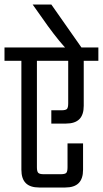

<svg xmlns="http://www.w3.org/2000/svg" viewBox="-40 -833 457 853"><path d="M55 -578H124V-90Q124 -71 130 -65Q136 -59 155 -59H229Q249 -59 254.5 -65Q260 -71 260 -90V-196H329V-79Q329 -39 309.5 -19.5Q290 0 250 0H134Q94 0 74.5 -19.5Q55 -39 55 -79ZM263 -578H332V-363Q332 -323 312.5 -303.5Q293 -284 253 -284H188V-343H232Q252 -343 257.5 -349Q263 -355 263 -374ZM-20 -622H397V-563H-20ZM188 -813 331 -609H262Q246 -624 223 -652Q200 -680 173 -717L105 -813Z"/></svg>

Font: Teko Light Light
Style: Regular
Weight: 300
Version: Version 2.000;gftools[0.9.28.dev9+g7d2139d.d20230707]